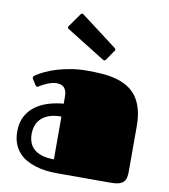

<svg xmlns="http://www.w3.org/2000/svg" viewBox="-85 -839 800 911"><g transform="rotate(10 315.0 -383.5)"><path d="M249 0Q222.7 0 196 -3.4Q169.4 -6.8 145.3 -14.4Q121.1 -22 100.1 -34.2Q79.1 -46.4 63.7 -64.5Q48.3 -82.5 39.6 -106.9Q30.8 -131.3 30.8 -163.1Q30.8 -205.6 46.9 -235.8Q63 -266.1 90.1 -286.1Q117.2 -306.2 152.3 -316.9Q187.5 -327.6 225.1 -330.6V-364.3Q225.1 -383.3 220.2 -394.5Q215.3 -405.8 207.8 -411.4Q200.2 -417 191.2 -418.7Q182.1 -420.4 173.8 -420.4Q164.1 -420.4 153.1 -417.5Q142.1 -414.6 131.8 -410.4Q121.6 -406.2 112.3 -401.4Q103 -396.5 96.7 -392.6Q93.8 -390.6 91.3 -389.2Q88.9 -387.7 86.4 -387.7Q82 -387.7 78.1 -394L61.5 -420.4Q59.1 -423.8 59.1 -427.7Q59.1 -431.6 62.3 -434.6Q65.4 -437.5 68.4 -439.5Q84.5 -450.7 109.4 -462.4Q134.3 -474.1 165.3 -483.4Q196.3 -492.7 232.4 -498.5Q268.6 -504.4 307.1 -504.4Q343.8 -504.4 378.7 -502Q413.6 -499.5 444.6 -491.5Q475.6 -483.4 501.2 -468.5Q526.9 -453.6 545.7 -429.2Q564.5 -404.8 574.7 -369.1Q585 -333.5 585 -283.7V-65.9Q585 -49.8 582 -37.4Q579.1 -24.9 570.8 -16.6Q562.5 -8.3 547.9 -4.2Q533.2 0 509.8 0ZM225.1 -268.6Q189.9 -268.6 166 -259.8Q142.1 -251 127.4 -236.3Q112.8 -221.7 106.4 -202.4Q100.1 -183.1 100.1 -162.6Q100.1 -142.1 106.4 -123.8Q112.8 -105.5 127.4 -91.8Q142.1 -78.1 166 -70.3Q189.9 -62.5 225.1 -62.5ZM186.5 -684.1Q182.1 -687 182.1 -691.4Q182.1 -694.8 185.5 -698.7L230.5 -762.2Q233.9 -766.6 237.8 -766.6Q240.7 -766.6 244.6 -763.7L417.5 -632.8Q421.9 -628.9 421.9 -625.5Q421.9 -622.1 418.9 -618.7L386.2 -570.8Q383.3 -565.9 377.9 -565.9Q376.5 -565.9 375 -566.9Q373.5 -567.9 371.6 -568.8Z"/></g></svg>

Font: Fascinate Cyrillic
Style: Regular
Weight: 900
Designer: Denis Ignatov
Foundry: Astigmatic (AOETI)
Version: Version 1.00 November 30, 2018, initial release